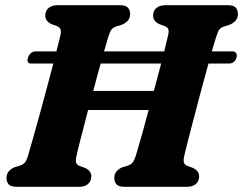

<svg xmlns="http://www.w3.org/2000/svg" viewBox="-20 -720 937 740"><path d="M274 -115.5Q270.5 -99 274.2 -91.2Q278 -83.5 288 -80L307.5 -73Q332 -61.5 332 -40.5Q332 -22 319.5 -11Q307 0 284.5 0H45.5Q21.5 0 13.2 -9.8Q5 -19.5 5 -34.5Q5 -49.5 14 -59.8Q23 -70 35 -75L57 -81.5Q69.5 -86 76 -93.8Q82.5 -101.5 88 -120Q95 -143.5 106.5 -184.2Q118 -225 131.8 -275Q145.5 -325 159.5 -377Q173.5 -429 185.5 -475H101.5Q80.5 -475 88 -498Q91 -508.5 99.2 -515.2Q107.5 -522 117 -522H197.5Q208 -562 213 -584.5Q216 -598.5 213.2 -606.8Q210.5 -615 199 -619.5L178.5 -627Q154.5 -638.5 154.5 -659.5Q154.5 -678 167 -689Q179.5 -700 203.5 -700H441.5Q465 -700 473.2 -690.2Q481.5 -680.5 481.5 -666Q481.5 -650.5 472.5 -640.5Q463.5 -630.5 450.5 -625L428 -618Q415.5 -613.5 410 -606.5Q404.5 -599.5 398.5 -581.5Q392 -560.5 381 -522H613Q623 -562.5 628 -584.5Q631.5 -598.5 628.8 -606.8Q626 -615 614 -619.5L594 -627Q570 -638.5 570 -659.5Q570 -678 582.5 -689Q595 -700 619 -700H857Q881 -700 889 -690.2Q897 -680.5 897 -666Q897 -650.5 888 -640.5Q879 -630.5 866 -625L844 -618Q831 -613.5 825.5 -606.5Q820 -599.5 814.5 -581.5Q807.5 -560.5 796.5 -522H876Q886 -522 890.2 -515.2Q894.5 -508.5 891.5 -498Q884.5 -475 861.5 -475H783.5Q769 -423.5 753.5 -365Q738 -306.5 724 -253Q710 -199.5 700.5 -162Q691 -124.5 689.5 -115.5Q686 -99 689.8 -91.2Q693.5 -83.5 703.5 -80L723 -73Q747.5 -61.5 747.5 -40.5Q747.5 -22 735 -11Q722.5 0 700 0H461Q437 0 428.8 -9.8Q420.5 -19.5 420.5 -34.5Q420.5 -49.5 429.5 -59.8Q438.5 -70 451 -75L472.5 -81.5Q485 -86 491.2 -93.8Q497.5 -101.5 503.5 -120Q511.5 -146 524.8 -193Q538 -240 553 -296H319.5Q302 -229 289 -177.8Q276 -126.5 274 -115.5ZM339.5 -369.5H573Q580.5 -397 587.5 -423.8Q594.5 -450.5 601 -475H368Q361 -450.5 353.8 -423.8Q346.5 -397 339.5 -369.5Z"/></svg>

Font: Fraunces 9pt Soft
Style: Bold Italic
Weight: 700
Italic angle: -16°
Version: Version 1.000;[b76b70a41]